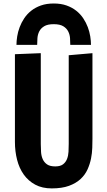

<svg xmlns="http://www.w3.org/2000/svg" viewBox="-20 -1051 608 1087"><path d="M64.5 -744.1 210.9 -750V-235.4Q210.9 -212.9 212.4 -190.4Q213.9 -168 221.9 -149.9Q230 -131.8 246.3 -120.4Q262.7 -108.9 293 -108.9Q321.3 -108.9 336.7 -120.6Q352.1 -132.3 359.4 -150.9Q366.7 -169.4 367.9 -192.1Q369.1 -214.8 369.1 -236.8V-738.3L503.4 -750V-264.2Q503.4 -242.7 502.4 -213.6Q501.5 -184.6 495.4 -153.6Q489.3 -122.6 475.6 -92Q461.9 -61.5 436.3 -37.6Q410.6 -13.7 370.8 1Q331.1 15.6 272.9 15.6Q218.8 15.6 179.4 -5.6Q140.1 -26.9 114.5 -62.7Q88.9 -98.6 76.7 -146.5Q64.5 -194.3 64.5 -247.1ZM73.2 -796.9Q73.2 -819.3 77.4 -845.2Q81.5 -871.1 91.3 -897.2Q101.1 -923.3 117.2 -947.5Q133.3 -971.7 156.7 -990.2Q180.2 -1008.8 211.7 -1020Q243.2 -1031.2 284.2 -1031.2Q325.2 -1031.2 356.7 -1020Q388.2 -1008.8 411.6 -990.2Q435.1 -971.7 451.2 -947.5Q467.3 -923.3 477.1 -897.2Q486.8 -871.1 491 -845Q495.1 -818.8 495.1 -796.9H377.9Q377.9 -814.5 376.5 -835Q375 -855.5 366.2 -873Q357.4 -890.6 338.4 -902.3Q319.3 -914.1 284.2 -914.1Q249 -914.1 230 -902.3Q210.9 -890.6 202.1 -873Q193.4 -855.5 191.9 -835Q190.4 -814.5 190.4 -796.9Z"/></svg>

Font: Francois One
Style: Regular
Weight: 400
Designer: Vernon Adams
Foundry: vernon adams
Version: Version 1.000